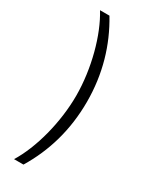

<svg xmlns="http://www.w3.org/2000/svg" viewBox="-231 -814 810 1015"><g transform="rotate(30 173.5 -306.5)"><path d="M236.9 -306.8C236.9 -476.9 192.1 -628.2 111.9 -761.4H54.3C123.2 -650.2 171.5 -470.5 171.5 -306.8C171.5 -143.5 123.6 36.2 54.3 147.7H111.9C192.1 15.3 236.9 -136.4 236.9 -306.8Z"/></g></svg>

Font: Karasuma Gothic
Style: Light
Weight: 300
Designer: Rasmus Andersson / Ryoko Nishizuka
Foundry: rsms
Version: Version 1.00